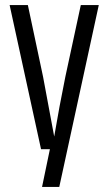

<svg xmlns="http://www.w3.org/2000/svg" viewBox="-20 -589 428 758"><path d="M299 -569H370L214 149H146L177 0H142L18 -569H90L150 -286L194 -50Q214 -168 238 -286Z"/></svg>

Font: Khand
Style: Regular
Weight: 400
Designer: Devanagari: Sanchit Sawaria, Jyotish Sonowal; Latin: Satya Rajpurohit
Foundry: Indian Type Foundry
Version: Version 1.100;PS 1.0;hotconv 1.0.78;makeotf.lib2.5.61930; tt